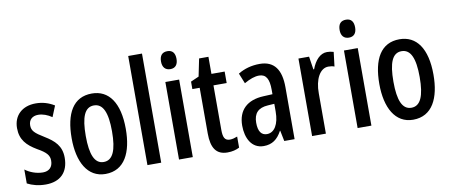

<svg xmlns="http://www.w3.org/2000/svg" viewBox="-68 -1033 3085 1317"><g transform="rotate(-10 1475.0 -375.0)"><path d="M319 -149C319 -231 274 -272 207 -313C143 -352 124 -370 124 -408C124 -446 149 -470 190 -470C223 -470 256 -457 285 -437L316 -513C277 -537 235 -550 187 -550C93 -550 32 -493 32 -405C32 -323 75 -280 142 -240C205 -205 224 -182 224 -145C224 -100 198 -75 155 -75C109 -75 63 -93 32 -117V-20C66 -2 109 10 160 10C260 10 319 -46 319 -149Z M766 -271C766 -453 696 -550 578 -550C448 -550 389 -444 389 -271C389 -107 451 10 576 10C710 10 766 -108 766 -271ZM487 -270C487 -402 514 -467 578 -467C641 -467 670 -402 670 -271C670 -138 641 -73 578 -73C515 -73 487 -140 487 -270Z M965 0V-760H869V0Z M1139 -746C1102 -746 1084 -724 1084 -683C1084 -643 1104 -621 1139 -621C1173 -621 1192 -643 1192 -683C1192 -723 1175 -746 1139 -746ZM1185 -540H1089V0H1185Z M1457 -74C1420 -74 1410 -100 1410 -150V-460H1502V-540H1410V-659H1345L1320 -537L1263 -512V-460H1314V-142C1314 -40 1348 10 1426 10C1459 10 1486 3 1509 -9V-86C1491 -79 1474 -74 1457 -74Z M1747 -550C1691 -550 1640 -536 1596 -509L1625 -437C1665 -460 1699 -472 1729 -472C1778 -472 1798 -436 1798 -361V-330L1735 -327C1621 -322 1556 -262 1556 -153C1556 -68 1593 10 1678 10C1737 10 1775 -18 1805 -74H1807L1822 0H1894V-362C1894 -483 1849 -550 1747 -550ZM1754 -260 1799 -263V-209C1799 -121 1766 -67 1714 -67C1676 -67 1654 -95 1654 -156C1654 -222 1686 -256 1754 -260Z M2216 -550C2168 -550 2131 -508 2109 -449H2104L2090 -540H2016V0H2112V-280C2111 -379 2150 -450 2208 -450C2224 -450 2238 -448 2250 -443L2262 -543C2245 -548 2231 -550 2216 -550Z M2383 -746C2346 -746 2328 -724 2328 -683C2328 -643 2348 -621 2383 -621C2417 -621 2436 -643 2436 -683C2436 -723 2419 -746 2383 -746ZM2429 -540H2333V0H2429Z M2909 -271C2909 -453 2839 -550 2721 -550C2591 -550 2532 -444 2532 -271C2532 -107 2594 10 2719 10C2853 10 2909 -108 2909 -271ZM2630 -270C2630 -402 2657 -467 2721 -467C2784 -467 2813 -402 2813 -271C2813 -138 2784 -73 2721 -73C2658 -73 2630 -140 2630 -270Z"/></g></svg>

Font: Noto Sans Devanagari ExtraCondensed Medium
Style: Regular
Weight: 500
Width: 2
Designer: Jelle Bosma - Monotype Design Team
Foundry: Monotype Imaging Inc.
Version: Version 2.004